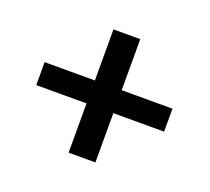

<svg xmlns="http://www.w3.org/2000/svg" viewBox="-90 -637 772 707"><g transform="rotate(20 295.5 -283.5)"><path d="M45 -235V-325H242V-525H347V-325H546V-235H347V-42H242V-235Z"/></g></svg>

Font: Readex Pro
Style: Regular
Weight: 400
Designer: Bonnie Shaver-Troup, Thomas Jockin
Foundry: Lexend
Version: Version 1.204; ttfautohint (v1.8.4.7-5d5b)